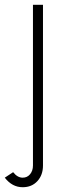

<svg xmlns="http://www.w3.org/2000/svg" viewBox="-52 -520 284 804"><path d="M-32 224 3 201Q21 224 43 224Q62 224 74 209.5Q86 195 86 173V-500H128V173Q128 213 104.5 238.5Q81 264 43 264Q-1 264 -32 224Z"/></svg>

Font: Bellota Text Light
Style: Regular
Weight: 300
Designer: Kemie Guaida
Foundry: Kemie Guaida
Version: Version 4.001